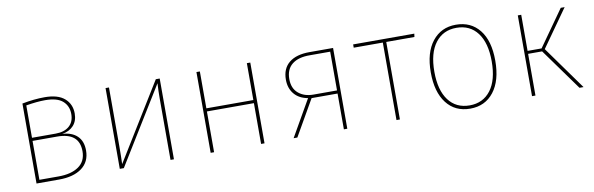

<svg xmlns="http://www.w3.org/2000/svg" viewBox="-42 -867 3756 1215"><g transform="rotate(-10 1836.0 -259.5)"><path d="M463 -152Q463 -79 409.5 -39.5Q356 0 263 0H118V-514Q195 -529 263 -529Q348 -529 390.5 -492Q433 -455 433 -395Q433 -347 406 -317.5Q379 -288 333 -281Q394 -278 428.5 -245Q463 -212 463 -152ZM140 -498V-290H292Q348 -290 379.5 -317.5Q411 -345 411 -395Q411 -447 375.5 -478.5Q340 -510 263 -510Q210 -510 140 -498ZM440 -151Q440 -270 298 -270H140V-20H263Q345 -20 392.5 -53Q440 -86 440 -151Z M1001 0H979V-394Q979 -443 982 -492L679 0H653V-519H675V-146Q675 -73 673 -27L976 -519H1001Z M1561 -262H1259V0H1237V-519H1259V-282H1561V-519H1583V0H1561Z M2115 -519V0H2093V-230H1926L1794 0H1770L1904 -234Q1847 -244 1816.5 -281Q1786 -318 1786 -373Q1786 -444 1832 -481.5Q1878 -519 1963 -519ZM2093 -250V-499H1963Q1889 -500 1848.5 -468Q1808 -436 1808 -373Q1808 -313 1845.5 -281.5Q1883 -250 1941 -250Z M2634 -498H2453V0H2431V-498H2244V-519H2637Z M3112 -262Q3112 -134 3056 -62Q3000 10 2904 10Q2807 10 2752 -61.5Q2697 -133 2697 -259Q2697 -386 2753.5 -457.5Q2810 -529 2905 -529Q3001 -529 3056.5 -459.5Q3112 -390 3112 -262ZM2720 -259Q2720 -141 2768.5 -76Q2817 -11 2904 -11Q2990 -11 3039.5 -76Q3089 -141 3089 -262Q3089 -380 3040.5 -444.5Q2992 -509 2905 -509Q2819 -509 2769.5 -444Q2720 -379 2720 -259Z M3433 -279 3633 0H3607L3414 -268H3324V0H3302V-519H3324V-287H3414L3578 -519H3603Z"/></g></svg>

Font: Fira Sans Thin
Style: Regular
Weight: 100
Designer: bBox Type GmbH & Carrois Corporate GbR & Edenspiekermann AG
Foundry: bBox Type GmbH & Carrois Corporate GbR & Edenspiekermann AG
Version: Version 4.301